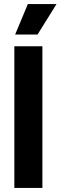

<svg xmlns="http://www.w3.org/2000/svg" viewBox="-20 -931 300 951"><path d="M51 0V-702H190V0ZM166 -760H55L118 -911H260Z"/></svg>

Font: Bricolage Grotesque 36pt SemiCondensed
Style: Bold
Weight: 700
Width: 4
Designer: Mathieu Triay
Foundry: Atelier Triay
Version: Version 1.001;gftools[0.9.33.dev8+g029e19f]